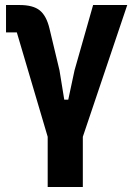

<svg xmlns="http://www.w3.org/2000/svg" viewBox="-20 -545 531 765"><path d="M170 200V0L47 -416H4V-525H58Q112 -525 138.5 -503.5Q165 -482 177 -432L217 -265L236 -148H252L277 -265L351 -525H487L310 0V200Z"/></svg>

Font: IBM Plex Sans Condensed
Style: Bold
Weight: 700
Width: 3
Designer: Mike Abbink, Paul van der Laan, Pieter van Rosmalen
Foundry: Bold Monday
Version: Version 3.201